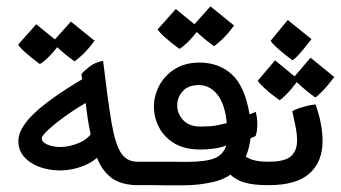

<svg xmlns="http://www.w3.org/2000/svg" viewBox="-20 -566 1051 592"><path d="M164.6 -40.5Q131.8 -40.5 102.5 -51Q73.2 -61.5 54.9 -81.8Q36.6 -102.1 36.6 -131.8Q36.6 -169.4 84.7 -215.8Q132.8 -262.2 239.3 -325.2L255.4 -254.9Q217.8 -233.9 184.3 -210Q150.9 -186 129.9 -166.7Q108.9 -147.5 108.9 -139.6Q108.9 -127.9 125.7 -120.4Q142.6 -112.8 166.5 -112.8Q195.8 -112.8 227.3 -127Q258.8 -141.1 274.9 -176.3L296.4 -98.1Q274.4 -69.3 238.3 -54.9Q202.1 -40.5 164.6 -40.5ZM403.3 4.9Q370.6 4.9 343.8 -6.1Q316.9 -17.1 296.6 -46.1Q276.4 -75.2 264.2 -129.4Q252 -183.1 246.3 -231Q240.7 -278.8 231 -337.4Q237.3 -345.7 255.1 -359.9Q272.9 -374 297.9 -378.4Q312 -259.8 323.2 -191.9Q334.5 -124 352.3 -95.7Q370.1 -67.4 403.3 -67.4H413.1V4.9ZM209.5 -377Q183.1 -396 164.3 -413.1Q145.5 -430.2 142.6 -437L198.7 -499.5L271.5 -440.4Q251.5 -413.1 232.9 -396Q214.4 -378.9 209.5 -377ZM102.5 -368.7Q76.7 -387.7 57.9 -404.5Q39.1 -421.4 36.1 -428.7L91.8 -491.2L165 -431.6Q142.6 -401.9 125.5 -386Q108.4 -370.1 102.5 -368.7Z M544.9 5.4Q508.8 5.4 492.7 5.4Q476.6 5.4 470.7 5.1Q464.8 4.9 460.7 4.9Q456.5 4.9 444.6 4.9Q432.6 4.9 403.3 4.9H393.6V-67.4H403.3Q443.8 -67.4 467.3 -67.4Q490.7 -67.4 504.6 -67.4Q518.6 -67.4 529.3 -67.1Q540 -66.9 554.7 -66.9Q612.8 -66.9 640.6 -77.6Q668.5 -88.4 677.7 -117.7Q661.1 -110.8 640.4 -107.9Q619.6 -105 598.1 -105Q548.8 -105 517.1 -124.3Q485.4 -143.6 470 -174.1Q454.6 -204.6 454.6 -237.3Q454.6 -270.5 470.9 -301.8Q487.3 -333 518.8 -353Q550.3 -373 595.2 -373Q654.8 -373 694.8 -336.7Q734.9 -300.3 749.5 -213.4L768.6 -221.2Q773.4 -202.1 773.4 -182.1Q773.4 -175.3 772.5 -166Q771.5 -156.7 768.1 -146.5L752.4 -139.6Q744.6 -77.1 713.4 -46.1Q682.1 -15.1 637.5 -4.9Q592.8 5.4 544.9 5.4ZM805.7 4.9Q762.7 4.9 734.9 -2.9Q707 -10.7 686.5 -31.2L728 -91.8Q748.5 -67.4 805.7 -67.4H815.4V4.9ZM598.6 -175.8Q626 -175.8 642.6 -178.5Q659.2 -181.2 679.2 -186.5Q673.8 -244.6 650.4 -274.2Q627 -303.7 592.8 -303.7Q560.5 -303.7 543.5 -284.9Q526.4 -266.1 526.4 -241.2Q526.4 -215.8 544.7 -195.8Q563 -175.8 598.6 -175.8ZM639.6 -423.8Q613.3 -442.9 594.5 -460Q575.7 -477.1 572.8 -483.9L628.9 -546.4L701.7 -487.3Q681.6 -460 663.1 -442.9Q644.5 -425.8 639.6 -423.8ZM532.7 -415.5Q506.8 -434.6 488 -451.4Q469.2 -468.3 466.3 -475.6L522 -538.1L595.2 -478.5Q572.8 -448.7 555.7 -432.9Q538.6 -417 532.7 -415.5Z M795.9 4.9V-67.4H809.1Q857.9 -67.4 877 -84.2Q896 -101.1 896 -132.8Q896 -151.9 891.6 -174.1Q887.2 -196.3 881.3 -223.1Q894 -230.5 916.5 -236.8Q939 -243.2 953.1 -243.7Q974.6 -182.6 974.6 -131.3Q974.6 -67.4 934.3 -31.2Q894 4.9 809.1 4.9ZM881.3 -380.4Q855.5 -399.4 836.7 -416.3Q817.9 -433.1 814.5 -440.4L867.2 -504.4L940.4 -445.3Q893.1 -383.8 881.3 -380.4ZM841.8 -257.3Q815.4 -275.9 796.9 -293Q778.3 -310.1 774.9 -317.4L828.1 -379.9L900.9 -320.3Q877.9 -290 862.5 -274.4Q847.2 -258.8 841.8 -257.3ZM951.7 -265.6Q925.8 -284.7 906.7 -301.8Q887.7 -318.8 884.3 -325.7L937.5 -388.2L1010.7 -328.6Q990.2 -301.3 973.6 -284.4Q957 -267.6 951.7 -265.6Z"/></svg>

Font: Harmattan Medium
Style: Regular
Weight: 500
Designer: George W. Nuss III and SIL International
Foundry: SIL International
Version: Version 4.000